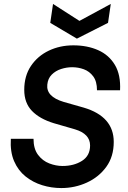

<svg xmlns="http://www.w3.org/2000/svg" viewBox="-20 -942 647 974"><path d="M291 12Q241 12 194 -2.5Q147 -17 109.5 -47Q72 -77 51.5 -124.5Q31 -172 35 -238H150Q150 -187 173 -156.5Q196 -126 230 -113Q264 -100 297 -100Q355 -100 396 -126Q437 -152 437 -204Q437 -263 360 -286L253 -317Q181 -339 142 -379.5Q103 -420 103 -486Q103 -557 137 -607.5Q171 -658 227.5 -685Q284 -712 352 -712Q423 -712 478 -687.5Q533 -663 563 -612.5Q593 -562 589 -484H472Q472 -529 453 -554.5Q434 -580 405.5 -590.5Q377 -601 346 -601Q318 -601 290 -592Q262 -583 242.5 -563.5Q223 -544 220 -513Q213 -452 303 -425L405 -396Q557 -351 557 -222Q557 -148 519.5 -96Q482 -44 421 -16Q360 12 291 12ZM370 -746 235 -826 249 -922 383 -836 542 -922 528 -826Z"/></svg>

Font: Host Grotesk
Style: Bold Italic
Weight: 700
Italic angle: -8°
Designer: Doğukan Karapınar
Foundry: Element Type
Version: Version 1.003; ttfautohint (v1.8.4.7-5d5b)